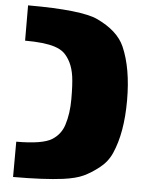

<svg xmlns="http://www.w3.org/2000/svg" viewBox="-56 -791 713 905"><g transform="rotate(5 300.5 -339.0)"><path d="M180.7 -562Q131.8 -577.6 40.5 -577.6L40 -744.6Q294.9 -744.6 371.1 -708Q468.3 -662.1 500 -590.8Q543.9 -490.7 543.9 -338.4Q543.9 -185.5 500 -86.4Q481 -43.5 443.4 -14.2Q405.8 15.1 371.3 31.2Q336.9 47.4 276.4 55.7Q186 67.4 40 67.4L40.5 -99.6Q165 -99.6 209.5 -127.9Q250.5 -154.3 264.6 -200.2Q281.7 -253.4 281.7 -322Q281.7 -390.6 276.4 -428.5Q271 -466.3 257.8 -493.2Q244.6 -520 227.3 -536.4Q210 -552.7 180.7 -562Z"/></g></svg>

Font: Nosifer
Style: Regular
Weight: 400
Version: Version 001.002